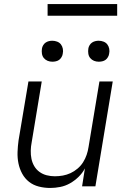

<svg xmlns="http://www.w3.org/2000/svg" viewBox="-20 -924 640 952"><path d="M229 8Q200 8 172.5 1Q145 -6 124 -22.5Q103 -39 90 -63Q77 -87 71.5 -114Q66 -141 67 -170Q68 -199 72 -228L121 -520H187L137 -218Q133 -198 132.5 -177Q132 -156 136 -136.5Q140 -117 150 -100Q160 -83 176 -71.5Q192 -60 211.5 -55Q231 -50 252 -50Q272 -50 291.5 -53.5Q311 -57 329.5 -65.5Q348 -74 364.5 -88Q381 -102 392 -119.5Q403 -137 409.5 -156Q416 -175 419 -195L473 -520H539L453 0H387L401 -89Q389 -66 369.5 -47Q350 -28 327 -15Q304 -2 278.5 3Q253 8 229 8ZM470 -618Q457 -618 446 -622.5Q435 -627 427.5 -636Q420 -645 418 -657.5Q416 -670 418 -683Q419 -691 424 -699.5Q429 -708 436.5 -713Q444 -718 452.5 -720Q461 -722 469 -722Q482 -722 493.5 -717.5Q505 -713 512 -704Q519 -695 521.5 -682.5Q524 -670 521 -657Q520 -649 515 -640.5Q510 -632 503 -627Q496 -622 487 -620Q478 -618 470 -618ZM240 -618Q227 -618 216 -622.5Q205 -627 197.5 -636Q190 -645 188 -657.5Q186 -670 188 -683Q189 -691 194 -699.5Q199 -708 206.5 -713Q214 -718 222.5 -720Q231 -722 239 -722Q252 -722 263.5 -717.5Q275 -713 282 -704Q289 -695 291.5 -682.5Q294 -670 291 -657Q290 -649 285 -640.5Q280 -632 273 -627Q266 -622 257 -620Q248 -618 240 -618ZM216 -846V-904H561V-846Z"/></svg>

Font: Iosevka Aile Light Oblique
Style: Regular
Weight: 300
Italic angle: -9°
Designer: Belleve Invis
Foundry: Belleve Invis
Version: Version 31.1.0; ttfautohint (v1.8.4)